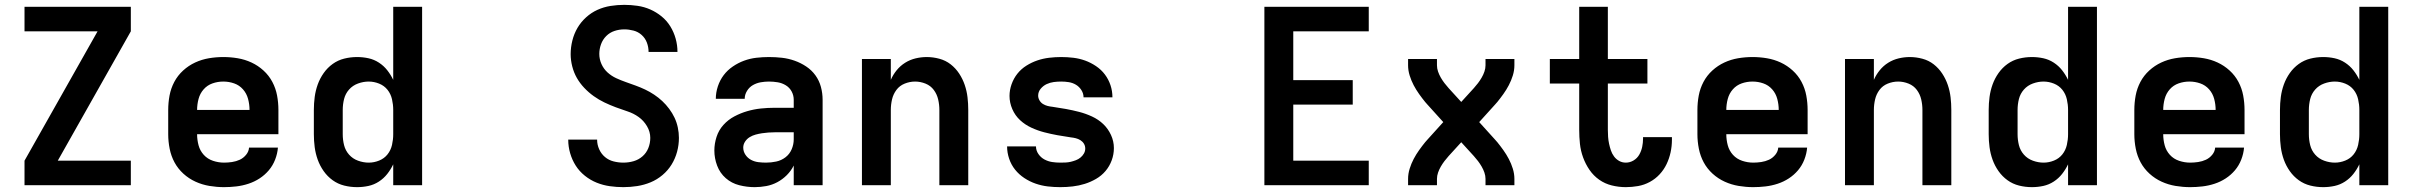

<svg xmlns="http://www.w3.org/2000/svg" viewBox="-20 -763 9940 791"><path d="M81 0V-101L382 -634H81V-735H519V-634L218 -101H519V0Z M903 8Q873 8 843 3Q813 -2 785.5 -14.5Q758 -27 735.5 -47.5Q713 -68 699 -94Q685 -120 679 -150Q673 -180 673 -210V-310Q673 -340 678.5 -369.5Q684 -399 698 -425.5Q712 -452 734.5 -472.5Q757 -493 784 -505.5Q811 -518 840.5 -523Q870 -528 900 -528Q930 -528 959.5 -523Q989 -518 1016 -505.5Q1043 -493 1065.5 -472.5Q1088 -452 1102 -425.5Q1116 -399 1121.5 -369.5Q1127 -340 1127 -310V-210H792Q792 -187 798 -164.5Q804 -142 819.5 -125Q835 -108 857.5 -100.5Q880 -93 903 -93Q919 -93 936 -95.5Q953 -98 968 -105Q983 -112 994 -125.5Q1005 -139 1006 -155H1125Q1123 -130 1113.5 -105.5Q1104 -81 1087.5 -61.5Q1071 -42 1049.5 -28Q1028 -14 1003.5 -6Q979 2 953.5 5Q928 8 903 8ZM792 -310H1008Q1008 -333 1002 -355.5Q996 -378 981 -395Q966 -412 944.5 -419.5Q923 -427 900 -427Q877 -427 855.5 -419.5Q834 -412 819 -395Q804 -378 798 -355.5Q792 -333 792 -310Z M1451 8Q1424 8 1398 1.5Q1372 -5 1350.5 -20.5Q1329 -36 1313.5 -58Q1298 -80 1289 -105Q1280 -130 1276.5 -156.5Q1273 -183 1273 -210V-310Q1273 -337 1276.5 -363.5Q1280 -390 1289 -415Q1298 -440 1313.5 -462Q1329 -484 1350.5 -499.5Q1372 -515 1398 -521.5Q1424 -528 1451 -528Q1475 -528 1498 -523Q1521 -518 1541 -505Q1561 -492 1575.5 -473.5Q1590 -455 1600 -434V-735H1719V0H1600V-86Q1590 -65 1575.5 -46.5Q1561 -28 1541 -15Q1521 -2 1498 3Q1475 8 1451 8ZM1499 -93Q1521 -93 1542 -101.5Q1563 -110 1576.5 -127Q1590 -144 1595 -166Q1600 -188 1600 -210V-310Q1600 -332 1595 -354Q1590 -376 1576.5 -393Q1563 -410 1542 -418.5Q1521 -427 1499 -427Q1477 -427 1455 -419Q1433 -411 1418 -394Q1403 -377 1397.5 -355Q1392 -333 1392 -310V-210Q1392 -187 1397.5 -165Q1403 -143 1418 -126Q1433 -109 1455 -101Q1477 -93 1499 -93Z M2548 8Q2520 8 2492 4Q2464 0 2438 -10.5Q2412 -21 2389.5 -39Q2367 -57 2352 -80.5Q2337 -104 2329 -131.5Q2321 -159 2321 -187Q2321 -187 2321 -187.5Q2321 -188 2321 -188H2440Q2440 -188 2440 -188Q2440 -188 2440 -187Q2440 -167 2448.5 -148Q2457 -129 2472.5 -116Q2488 -103 2508 -98Q2528 -93 2548 -93Q2570 -93 2590.5 -99Q2611 -105 2627 -119Q2643 -133 2651 -153Q2659 -173 2659 -195Q2659 -220 2645.5 -243Q2632 -266 2611 -281Q2590 -296 2565.5 -304Q2541 -312 2517 -321Q2493 -330 2470 -341Q2447 -352 2426 -367Q2405 -382 2387 -401Q2369 -420 2356.5 -442Q2344 -464 2337.5 -489.5Q2331 -515 2331 -540Q2331 -568 2338 -596Q2345 -624 2359 -648Q2373 -672 2394.5 -691.5Q2416 -711 2441.5 -722.5Q2467 -734 2495 -738.5Q2523 -743 2552 -743Q2579 -743 2606.5 -739Q2634 -735 2659 -724Q2684 -713 2705.5 -695.5Q2727 -678 2741.5 -654.5Q2756 -631 2763.5 -604Q2771 -577 2771 -550Q2771 -550 2771 -549.5Q2771 -549 2771 -549H2652Q2652 -549 2652 -549Q2652 -549 2652 -549Q2652 -569 2645 -587.5Q2638 -606 2623.5 -619Q2609 -632 2590 -637Q2571 -642 2552 -642Q2531 -642 2511.5 -635.5Q2492 -629 2477.5 -614.5Q2463 -600 2456 -580.5Q2449 -561 2449 -541Q2449 -519 2458 -499Q2467 -479 2483 -464.5Q2499 -450 2518.5 -441Q2538 -432 2558 -425Q2578 -418 2598.5 -410.5Q2619 -403 2638 -394Q2657 -385 2675 -373Q2693 -361 2708.5 -346.5Q2724 -332 2737 -314.5Q2750 -297 2759 -278Q2768 -259 2772.5 -237.5Q2777 -216 2777 -195Q2777 -166 2769.5 -138Q2762 -110 2747 -85.5Q2732 -61 2709.5 -42Q2687 -23 2660.5 -12Q2634 -1 2605.5 3.5Q2577 8 2548 8Z M3089 8Q3057 8 3025.5 0Q2994 -8 2970 -29Q2946 -50 2934.5 -80.5Q2923 -111 2923 -143Q2923 -171 2932 -199Q2941 -227 2960.5 -248.5Q2980 -270 3005.5 -283.5Q3031 -297 3058.5 -305Q3086 -313 3114.5 -316Q3143 -319 3172 -319H3250V-352Q3250 -370 3241.5 -386Q3233 -402 3217.5 -411.5Q3202 -421 3184 -424Q3166 -427 3148 -427Q3131 -427 3114 -424Q3097 -421 3082 -412.5Q3067 -404 3057.5 -388.5Q3048 -373 3048 -356H2929Q2929 -356 2929 -356Q2929 -356 2929 -356Q2929 -382 2937.5 -407.5Q2946 -433 2961.5 -453.5Q2977 -474 2999 -489Q3021 -504 3045.5 -513Q3070 -522 3096 -525Q3122 -528 3148 -528Q3175 -528 3201.5 -525Q3228 -522 3253.5 -513Q3279 -504 3301.5 -489Q3324 -474 3339.5 -452.5Q3355 -431 3362 -405Q3369 -379 3369 -352V0H3250V-81Q3239 -59 3221.5 -41.5Q3204 -24 3182.5 -12.5Q3161 -1 3137 3.5Q3113 8 3089 8ZM3136 -93Q3157 -93 3178 -97.5Q3199 -102 3216 -115Q3233 -128 3241.5 -148Q3250 -168 3250 -189V-218H3172Q3159 -218 3145.5 -217Q3132 -216 3119 -214Q3106 -212 3093 -208.5Q3080 -205 3068.5 -198Q3057 -191 3049.5 -179.5Q3042 -168 3042 -155Q3042 -139 3051 -125.5Q3060 -112 3074 -104.5Q3088 -97 3104 -95Q3120 -93 3136 -93Z M3531 0V-520H3650V-434Q3659 -455 3674 -473.5Q3689 -492 3709 -504.5Q3729 -517 3752 -522.5Q3775 -528 3798 -528Q3824 -528 3850 -521Q3876 -514 3896.5 -498Q3917 -482 3931.5 -460Q3946 -438 3954.5 -413Q3963 -388 3966 -362Q3969 -336 3969 -310V0H3850V-310Q3850 -332 3845 -353.5Q3840 -375 3827 -392.5Q3814 -410 3793 -418.5Q3772 -427 3750 -427Q3728 -427 3707 -418.5Q3686 -410 3673 -392.5Q3660 -375 3655 -353.5Q3650 -332 3650 -310V0Z M4348 8Q4322 8 4296.5 5Q4271 2 4246.5 -6.5Q4222 -15 4200 -29.5Q4178 -44 4162 -64Q4146 -84 4137.5 -109Q4129 -134 4129 -160H4248Q4248 -143 4258 -128.5Q4268 -114 4283 -106Q4298 -98 4314.5 -95.5Q4331 -93 4348 -93Q4359 -93 4370 -93.5Q4381 -94 4391.5 -96.5Q4402 -99 4412.5 -103Q4423 -107 4431.5 -114Q4440 -121 4445.5 -130.5Q4451 -140 4451 -151Q4451 -162 4445.5 -171Q4440 -180 4431 -185.5Q4422 -191 4412 -193.5Q4402 -196 4392 -197Q4364 -201 4336.5 -206Q4309 -211 4282 -218Q4255 -225 4229 -237Q4203 -249 4182.5 -268Q4162 -287 4150.5 -313.5Q4139 -340 4139 -368Q4139 -392 4147.5 -416Q4156 -440 4171.5 -459.5Q4187 -479 4208.5 -492.5Q4230 -506 4253.5 -514Q4277 -522 4302 -525Q4327 -528 4352 -528Q4377 -528 4402 -525Q4427 -522 4450.5 -513.5Q4474 -505 4495.5 -490.5Q4517 -476 4532 -456Q4547 -436 4555 -412Q4563 -388 4563 -362H4444Q4444 -378 4435 -392Q4426 -406 4412.5 -414Q4399 -422 4383.5 -424.5Q4368 -427 4352 -427Q4336 -427 4321 -425Q4306 -423 4292 -416.5Q4278 -410 4267.5 -397.5Q4257 -385 4257 -369Q4257 -359 4262.5 -349.5Q4268 -340 4277 -334.5Q4286 -329 4296 -326.5Q4306 -324 4316 -323Q4344 -319 4371.5 -314Q4399 -309 4426 -302Q4453 -295 4479 -283Q4505 -271 4525 -252Q4545 -233 4557 -207Q4569 -181 4569 -153Q4569 -127 4560 -102.5Q4551 -78 4534.5 -58.5Q4518 -39 4495.5 -26Q4473 -13 4449 -5.5Q4425 2 4399.5 5Q4374 8 4348 8Z M5189 0V-735H5619V-634H5308V-433H5553V-332H5308V-101H5619V0Z M5781 0V-26Q5781 -47 5787.5 -68Q5794 -89 5804 -108Q5814 -127 5826.5 -144.5Q5839 -162 5852 -178L5853 -179Q5855 -181 5856.5 -183Q5858 -185 5860 -187L5926 -260L5860 -333Q5858 -335 5856.5 -337Q5855 -339 5853 -341L5852 -342Q5839 -358 5826.5 -375.5Q5814 -393 5804 -412Q5794 -431 5787.5 -452Q5781 -473 5781 -494V-520H5900V-494Q5900 -481 5904.5 -468Q5909 -455 5916 -443Q5923 -431 5931 -420.5Q5939 -410 5948 -400L6000 -343L6052 -400Q6061 -410 6069 -420.5Q6077 -431 6084 -443Q6091 -455 6095.5 -468Q6100 -481 6100 -494V-520H6219V-494Q6219 -473 6212.5 -452Q6206 -431 6196 -412Q6186 -393 6173.5 -375.5Q6161 -358 6148 -342L6147 -341Q6145 -339 6143.5 -337Q6142 -335 6140 -333L6074 -260L6140 -187Q6142 -185 6143.5 -183Q6145 -181 6147 -179L6148 -178Q6161 -162 6173.5 -144.5Q6186 -127 6196 -108Q6206 -89 6212.5 -68Q6219 -47 6219 -26V0H6100V-26Q6100 -39 6095.5 -52Q6091 -65 6084 -77Q6077 -89 6069 -99.5Q6061 -110 6052 -120L6000 -177L5948 -120Q5939 -110 5931 -99.5Q5923 -89 5916 -77Q5909 -65 5904.5 -52Q5900 -39 5900 -26V0Z M6678 8Q6649 8 6620.5 1Q6592 -6 6568.5 -22.5Q6545 -39 6528.5 -63Q6512 -87 6502 -114.5Q6492 -142 6489 -170.5Q6486 -199 6486 -228V-419H6365V-520H6486V-735H6604V-520H6767V-419H6604V-228Q6604 -214 6605 -199.5Q6606 -185 6609 -171Q6612 -157 6616.5 -143.5Q6621 -130 6629.5 -118.5Q6638 -107 6650.5 -100Q6663 -93 6678 -93Q6695 -93 6710 -102Q6725 -111 6733.5 -126Q6742 -141 6745.5 -158Q6749 -175 6749 -192Q6749 -194 6749 -195.5Q6749 -197 6749 -198H6868Q6868 -195 6868 -192.5Q6868 -190 6868 -187Q6868 -161 6862.5 -135.5Q6857 -110 6846 -87Q6835 -64 6817.5 -45Q6800 -26 6777 -13.5Q6754 -1 6728.5 3.5Q6703 8 6678 8Z M7203 8Q7173 8 7143 3Q7113 -2 7085.5 -14.5Q7058 -27 7035.5 -47.5Q7013 -68 6999 -94Q6985 -120 6979 -150Q6973 -180 6973 -210V-310Q6973 -340 6978.5 -369.5Q6984 -399 6998 -425.5Q7012 -452 7034.5 -472.5Q7057 -493 7084 -505.5Q7111 -518 7140.5 -523Q7170 -528 7200 -528Q7230 -528 7259.5 -523Q7289 -518 7316 -505.5Q7343 -493 7365.5 -472.5Q7388 -452 7402 -425.5Q7416 -399 7421.5 -369.5Q7427 -340 7427 -310V-210H7092Q7092 -187 7098 -164.5Q7104 -142 7119.5 -125Q7135 -108 7157.5 -100.5Q7180 -93 7203 -93Q7219 -93 7236 -95.5Q7253 -98 7268 -105Q7283 -112 7294 -125.5Q7305 -139 7306 -155H7425Q7423 -130 7413.5 -105.5Q7404 -81 7387.5 -61.5Q7371 -42 7349.5 -28Q7328 -14 7303.5 -6Q7279 2 7253.5 5Q7228 8 7203 8ZM7092 -310H7308Q7308 -333 7302 -355.5Q7296 -378 7281 -395Q7266 -412 7244.5 -419.5Q7223 -427 7200 -427Q7177 -427 7155.5 -419.5Q7134 -412 7119 -395Q7104 -378 7098 -355.5Q7092 -333 7092 -310Z M7581 0V-520H7700V-434Q7709 -455 7724 -473.5Q7739 -492 7759 -504.5Q7779 -517 7802 -522.5Q7825 -528 7848 -528Q7874 -528 7900 -521Q7926 -514 7946.5 -498Q7967 -482 7981.5 -460Q7996 -438 8004.5 -413Q8013 -388 8016 -362Q8019 -336 8019 -310V0H7900V-310Q7900 -332 7895 -353.5Q7890 -375 7877 -392.5Q7864 -410 7843 -418.5Q7822 -427 7800 -427Q7778 -427 7757 -418.5Q7736 -410 7723 -392.5Q7710 -375 7705 -353.5Q7700 -332 7700 -310V0Z M8351 8Q8324 8 8298 1.5Q8272 -5 8250.5 -20.5Q8229 -36 8213.5 -58Q8198 -80 8189 -105Q8180 -130 8176.5 -156.5Q8173 -183 8173 -210V-310Q8173 -337 8176.5 -363.5Q8180 -390 8189 -415Q8198 -440 8213.5 -462Q8229 -484 8250.5 -499.5Q8272 -515 8298 -521.5Q8324 -528 8351 -528Q8375 -528 8398 -523Q8421 -518 8441 -505Q8461 -492 8475.5 -473.5Q8490 -455 8500 -434V-735H8619V0H8500V-86Q8490 -65 8475.5 -46.5Q8461 -28 8441 -15Q8421 -2 8398 3Q8375 8 8351 8ZM8399 -93Q8421 -93 8442 -101.5Q8463 -110 8476.5 -127Q8490 -144 8495 -166Q8500 -188 8500 -210V-310Q8500 -332 8495 -354Q8490 -376 8476.5 -393Q8463 -410 8442 -418.5Q8421 -427 8399 -427Q8377 -427 8355 -419Q8333 -411 8318 -394Q8303 -377 8297.5 -355Q8292 -333 8292 -310V-210Q8292 -187 8297.5 -165Q8303 -143 8318 -126Q8333 -109 8355 -101Q8377 -93 8399 -93Z M9003 8Q8973 8 8943 3Q8913 -2 8885.5 -14.5Q8858 -27 8835.5 -47.5Q8813 -68 8799 -94Q8785 -120 8779 -150Q8773 -180 8773 -210V-310Q8773 -340 8778.5 -369.5Q8784 -399 8798 -425.5Q8812 -452 8834.5 -472.5Q8857 -493 8884 -505.5Q8911 -518 8940.5 -523Q8970 -528 9000 -528Q9030 -528 9059.5 -523Q9089 -518 9116 -505.5Q9143 -493 9165.5 -472.5Q9188 -452 9202 -425.5Q9216 -399 9221.5 -369.5Q9227 -340 9227 -310V-210H8892Q8892 -187 8898 -164.5Q8904 -142 8919.5 -125Q8935 -108 8957.5 -100.5Q8980 -93 9003 -93Q9019 -93 9036 -95.5Q9053 -98 9068 -105Q9083 -112 9094 -125.5Q9105 -139 9106 -155H9225Q9223 -130 9213.5 -105.5Q9204 -81 9187.5 -61.5Q9171 -42 9149.5 -28Q9128 -14 9103.5 -6Q9079 2 9053.5 5Q9028 8 9003 8ZM8892 -310H9108Q9108 -333 9102 -355.5Q9096 -378 9081 -395Q9066 -412 9044.5 -419.5Q9023 -427 9000 -427Q8977 -427 8955.5 -419.5Q8934 -412 8919 -395Q8904 -378 8898 -355.5Q8892 -333 8892 -310Z M9551 8Q9524 8 9498 1.5Q9472 -5 9450.5 -20.5Q9429 -36 9413.5 -58Q9398 -80 9389 -105Q9380 -130 9376.5 -156.5Q9373 -183 9373 -210V-310Q9373 -337 9376.5 -363.5Q9380 -390 9389 -415Q9398 -440 9413.5 -462Q9429 -484 9450.5 -499.5Q9472 -515 9498 -521.5Q9524 -528 9551 -528Q9575 -528 9598 -523Q9621 -518 9641 -505Q9661 -492 9675.5 -473.5Q9690 -455 9700 -434V-735H9819V0H9700V-86Q9690 -65 9675.5 -46.5Q9661 -28 9641 -15Q9621 -2 9598 3Q9575 8 9551 8ZM9599 -93Q9621 -93 9642 -101.5Q9663 -110 9676.5 -127Q9690 -144 9695 -166Q9700 -188 9700 -210V-310Q9700 -332 9695 -354Q9690 -376 9676.5 -393Q9663 -410 9642 -418.5Q9621 -427 9599 -427Q9577 -427 9555 -419Q9533 -411 9518 -394Q9503 -377 9497.5 -355Q9492 -333 9492 -310V-210Q9492 -187 9497.5 -165Q9503 -143 9518 -126Q9533 -109 9555 -101Q9577 -93 9599 -93Z"/></svg>

Font: Zed Sans Extended
Style: Bold
Weight: 700
Width: 7
Designer: Belleve Invis
Foundry: Belleve Invis
Version: Version 1.0.0; ttfautohint (v1.8.4)